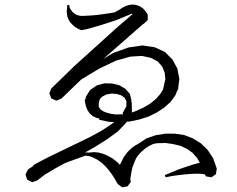

<svg xmlns="http://www.w3.org/2000/svg" viewBox="-20 -797 1040 842"><path d="M749 -378.9 727.5 -349.6 699.2 -324.2 666 -302.7 629.9 -285.2 588.9 -272.5 546.9 -263.7H536.1L535.2 -260.7L497.1 -220.7L447.3 -184.6L392.6 -150.4L352.5 -127.9L368.2 -128.9V-127L372.1 -127.9L391.6 -129.9L413.1 -127.9L433.6 -122.1L454.1 -113.3L474.6 -101.6L494.1 -85.9L505.9 -74.2L509.8 -82L522.5 -107.4L538.1 -128.9L556.6 -147.5L576.2 -161.1L586.9 -166V-167L623 -190.4L663.1 -204.1L705.1 -210.9H746.1L787.1 -205.1L825.2 -190.4L860.4 -168.9L890.6 -139.6L915 -102.5L930.7 -57.6L926.8 -33.2L907.2 -19.5L883.8 -23.4L877.9 -32.2L867.2 -34.2L852.5 -35.2H835L815.4 -34.2L791 -32.2L765.6 -29.3L736.3 -25.4L706.1 -19.5L703.1 -29.3L759.8 -52.7L784.2 -61.5L829.1 -76.2L847.7 -81.1L856.4 -83L844.7 -103.5L824.2 -127L800.8 -143.6L772.5 -157.2L740.2 -165L706.1 -169.9L668.9 -168.9L657.2 -167L650.4 -165L630.9 -155.3L614.3 -143.6L599.6 -130.9L586.9 -117.2L576.2 -101.6L568.4 -83L560.5 -62.5L555.7 -39.1L551.8 -13.7H550.8L553.7 1L539.1 20.5L515.6 24.4L496.1 9.8L483.4 -12.7L470.7 -32.2L457 -50.8L444.3 -65.4L430.7 -79.1L417 -89.8L403.3 -98.6L387.7 -106.4L371.1 -112.3L354.5 -114.3L286.1 -89.8L263.7 -81.1L222.7 -58.6L176.8 -31.2L143.6 -5.9L121.1 2L99.6 -8.8L91.8 -31.2L102.5 -53.7L125 -68.4L124 -70.3L140.6 -81.1L195.3 -109.4L369.1 -193.4L423.8 -222.7L470.7 -253.9L480.5 -261.7L459 -262.7L415 -271.5L416 -277.3L405.3 -279.3L387.7 -287.1L373 -299.8L362.3 -316.4L355.5 -335.9L351.6 -357.4L357.4 -368.2L354.5 -369.1L375 -402.3L405.3 -422.9L438.5 -431.6L472.7 -430.7L503.9 -422.9L530.3 -407.2L549.8 -384.8L556.6 -355.5L554.7 -349.6L557.6 -350.6L558.6 -304.7V-303.7L577.1 -310.5L611.3 -326.2L641.6 -344.7L665 -364.3L683.6 -385.7L695.3 -405.3L705.1 -450.2L702.1 -478.5L691.4 -504.9L671.9 -527.3L642.6 -543L602.5 -551.8L551.8 -548.8L489.3 -531.2L415 -496.1L335.9 -448.2L250 -365.2L227.5 -355.5L205.1 -365.2L196.3 -387.7L205.1 -409.2L306.6 -507.8L490.2 -673.8L560.5 -734.4L558.6 -737.3L493.2 -710L440.4 -692.4L375 -672.9L358.4 -668.9L338.9 -665H335L320.3 -671.9L307.6 -679.7L296.9 -689.5L287.1 -700.2L280.3 -711.9L275.4 -724.6L273.4 -737.3L272.5 -750L274.4 -762.7V-774.4H284.2L285.2 -763.7L291 -753.9L296.9 -746.1L302.7 -740.2L309.6 -735.4L316.4 -731.4L324.2 -729.5L332 -727.5H335H349.6L366.2 -728.5L384.8 -729.5L406.2 -731.4L456.1 -738.3L484.4 -743.2L487.3 -744.1L486.3 -745.1L502.9 -753.9L517.6 -763.7L531.2 -770.5L546.9 -775.4L561.5 -777.3L577.1 -775.4L592.8 -769.5L606.4 -760.7L618.2 -748L627.9 -733.4V-709L610.4 -692.4H608.4L432.6 -538.1L475.6 -564.5L543.9 -588.9L604.5 -597.7L658.2 -589.8L703.1 -569.3L736.3 -536.1L757.8 -496.1L766.6 -450.2L761.7 -413.1V-411.1L760.7 -403.3L756.8 -398.4ZM447.3 -382.8 429.7 -374 418.9 -364.3 415 -353.5 413.1 -343.8V-335.9V-329.1L417 -322.3L422.9 -315.4L433.6 -308.6L448.2 -302.7L466.8 -297.9L489.3 -294.9L514.6 -295.9L515.6 -293L519.5 -298.8L517.6 -300.8L534.2 -331.1V-353.5L526.4 -368.2L511.7 -378.9L492.2 -384.8L469.7 -386.7Z"/></svg>

Font: Kurinto Seri
Style: Regular
Weight: 400
Designer: Kurinto was developed by Clint Goss from a range of fonts that are compatible with the SIL Open Font License Version 1.1
Foundry: Clinton F. Goss
Version: Version 2.196; July 25, 2020